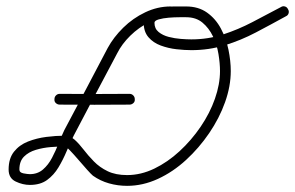

<svg xmlns="http://www.w3.org/2000/svg" viewBox="-20 -587 959 624"><path d="M157 -265Q157 -272 162 -277Q167 -282 174 -282Q287 -281 401 -282Q408 -282 413 -277Q418 -272 418 -265Q419 -257 413.5 -252Q408 -247 401 -247Q287 -246 174 -247Q167 -247 161.5 -252Q156 -257 157 -265ZM552 -548Q552 -541 546.5 -536Q541 -531 534 -531Q498 -531 464.5 -514.5Q431 -498 403.5 -471Q376 -444 361 -414Q326 -348 290.5 -281Q255 -214 220 -147Q208 -123 196.5 -95.5Q185 -68 170 -43Q155 -18 133 -2Q111 14 77 14Q54 14 31 3Q8 -8 8 -36Q8 -72 25.5 -94Q43 -116 71 -127Q99 -138 130.5 -142Q162 -146 190 -146Q208 -146 222.5 -133Q237 -120 251.5 -101Q266 -82 285 -62.5Q304 -43 330 -30.5Q356 -18 393 -18Q438 -18 481.5 -39Q525 -60 563.5 -95.5Q602 -131 632 -175Q662 -219 678.5 -266Q695 -313 695 -356Q695 -381 690 -411.5Q685 -442 672 -469Q659 -496 638 -513.5Q617 -531 585 -531Q580 -531 563.5 -531Q547 -531 528.5 -529.5Q510 -528 496 -524Q482 -520 482 -513Q482 -494 495.5 -483Q509 -472 528.5 -467Q548 -462 568 -460.5Q588 -459 602 -459Q656 -459 705 -475Q754 -491 800 -515Q846 -539 893 -564Q899 -568 906 -566Q913 -564 916 -557Q920 -551 918 -544Q916 -537 909 -534Q860 -507 811.5 -481.5Q763 -456 711 -440Q659 -424 602 -424Q580 -424 553.5 -427Q527 -430 502.5 -439Q478 -448 462.5 -466Q447 -484 447 -513Q447 -535 463 -546Q479 -557 501.5 -561.5Q524 -566 547 -566Q570 -566 585 -566Q625 -566 653 -546Q681 -526 698 -494Q715 -462 722.5 -425.5Q730 -389 730 -356Q730 -307 711.5 -255Q693 -203 660 -154.5Q627 -106 584.5 -67Q542 -28 493 -5.5Q444 17 393 17Q363 17 334.5 9Q306 1 282 -16Q276 -21 263 -35.5Q250 -50 235 -67.5Q220 -85 207.5 -98Q195 -111 190 -111Q170 -111 145 -109Q120 -107 96.5 -100Q73 -93 58 -78Q43 -63 43 -36Q43 -26 56.5 -23.5Q70 -21 77 -21Q102 -21 119.5 -36Q137 -51 149 -74Q161 -97 170.5 -121Q180 -145 189 -164Q224 -230 259.5 -297Q295 -364 330 -431Q349 -466 380.5 -497Q412 -528 452 -547Q492 -566 534 -566Q541 -566 546.5 -560.5Q552 -555 552 -548Z"/></svg>

Font: FRB American Cursive Guidelines Arrows
Style: Italic
Weight: 400
Italic angle: -25°
Version: Version 2.0;Modular Font Editor K font №1